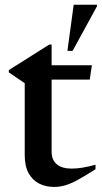

<svg xmlns="http://www.w3.org/2000/svg" viewBox="-20 -764 422 796"><path d="M194 -135Q194 -100 216 -82.5Q238 -65 276.5 -65Q297.5 -65 321.2 -68.8Q345 -72.5 376 -81V-62.5Q331.5 -34 302 -18Q272.5 -2 250 4.5Q227.5 11 204 11Q170 11 142.5 -2.8Q115 -16.5 98.8 -45.8Q82.5 -75 82.5 -121V-419L16.5 -464V-473.5Q23.5 -478 36 -485.8Q48.5 -493.5 65.2 -504Q82 -514.5 101.5 -527Q121 -539.5 142.2 -552.8Q163.5 -566 184.5 -579.5H194V-477ZM153 -434V-493.5H361L352 -434ZM259.5 -553 285.5 -744.5H382V-738L281 -553Z"/></svg>

Font: Newsreader 60pt Medium
Style: Regular
Weight: 500
Designer: Hugues Gentile
Foundry: Production Type
Version: Version 1.003